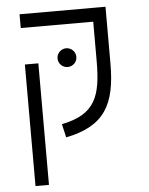

<svg xmlns="http://www.w3.org/2000/svg" viewBox="-56 -632 698 902"><g transform="rotate(-5 293.0 -180.5)"><path d="M412.1 -585.9H70.3V-521H412.1V-335.9C412.1 -169.4 382.8 -85.9 223.6 -54.2L238.3 9.3C421.9 -27.3 475.6 -125.5 475.6 -318.4V-585.9ZM138.2 224.6V-348.6H74.7V224.6ZM274.4 -319.3C298.8 -319.3 318.8 -338.9 318.8 -363.3C318.8 -387.7 298.8 -407.7 274.4 -407.7C250 -407.7 230 -387.7 230 -363.3C230 -338.9 250 -319.3 274.4 -319.3Z"/></g></svg>

Font: Cascadia Code PL Light
Style: Regular
Weight: 300
Monospace: yes
Designer: Aaron Bell
Foundry: Saja Typeworks
Version: Version 2404.023